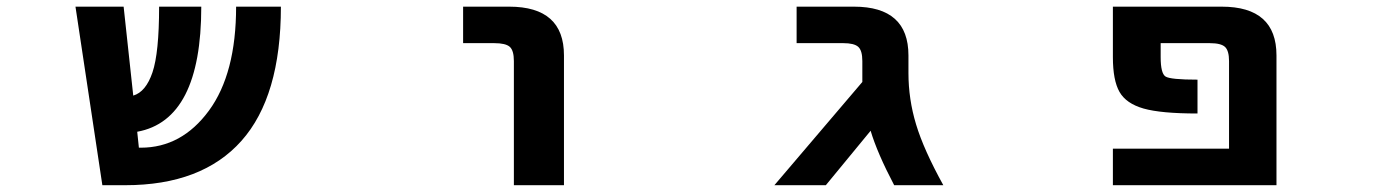

<svg xmlns="http://www.w3.org/2000/svg" viewBox="-20 -543 4040 565"><path d="M281.2 2 202.1 -523.4H343.8L372.1 -261.7Q409.2 -272.5 428.7 -330.1Q448.2 -387.7 448.2 -523.4H572.3Q572.3 -189.5 383.8 -155.3L388.7 -108.4H394.5Q514.6 -108.4 594.7 -217.3Q674.8 -326.2 674.8 -523.4H806.6Q806.6 -258.8 690.4 -128.4Q574.2 2 348.6 2Z M1342.8 -416V-523.4H1478.5Q1639.6 -523.4 1639.6 -379.9V2H1492.2V-363.3Q1492.2 -394.5 1480 -405.3Q1467.8 -416 1434.6 -416Z M2517.6 -363.3Q2517.6 -394.5 2505.4 -405.3Q2493.2 -416 2461.9 -416H2324.2V-523.4H2493.2Q2653.3 -523.4 2653.3 -379.9V-328.1Q2653.3 -251 2675.8 -176.8Q2698.2 -102.5 2755.9 2H2611.3Q2561.5 -92.8 2542 -158.2L2410.2 2H2258.8L2517.6 -301.8V-316.4Z M3736.3 2H3254.9V-105.5H3596.7V-363.3Q3596.7 -393.6 3585 -404.8Q3573.2 -416 3540 -416H3395.5V-375Q3395.5 -327.1 3409.7 -317.9Q3423.8 -308.6 3503.9 -308.6V-209Q3396.5 -209 3345.2 -223.6Q3293.9 -238.3 3274.4 -272.5Q3254.9 -306.6 3254.9 -375V-523.4H3575.2Q3736.3 -523.4 3736.3 -379.9Z"/></svg>

Font: Gen Shin Gothic Monospace Bold
Style: Bold
Weight: 700
Designer: [Source Han Sans]
Ryoko NISHIZUKA  (kana & ideographs); Paul D. Hunt (Latin, Greek & Cyrillic); Wenlong ZHANG  (bopomofo
Version: Version 1.002.20150607